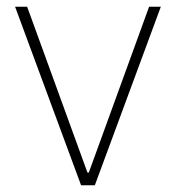

<svg xmlns="http://www.w3.org/2000/svg" viewBox="-20 -553 525 573"><path d="M263 0H222L25 -533H61L241 -38H245L425 -533H460Z"/></svg>

Font: IBM Plex Sans JP ExtraLight
Style: Regular
Weight: 200
Designer: Mike Abbink; Paul van der Laan; Pieter van Rosmalen; Wujin Sim; Yejin Wi; Jinhee Kim; Boomi Park; Yona Kim; Kichan Ma
Foundry: Sandoll Inc.
Version: Version 1.001